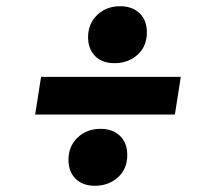

<svg xmlns="http://www.w3.org/2000/svg" viewBox="-20 -658 667 617"><path d="M561 -411 542 -290H93L112 -411ZM285 -61Q245 -61 222.5 -84Q200 -107 200 -144Q200 -188 229.5 -216Q259 -244 303 -244Q342 -244 365.5 -221.5Q389 -199 389 -160Q389 -115 359 -88Q329 -61 285 -61ZM348 -455Q308 -455 285.5 -478Q263 -501 263 -538Q263 -582 292.5 -610Q322 -638 366 -638Q405 -638 428.5 -615.5Q452 -593 452 -554Q452 -509 422 -482Q392 -455 348 -455Z"/></svg>

Font: Bitter Thin ExtraBold
Style: Italic
Weight: 800
Italic angle: -9°
Version: Version 2.002